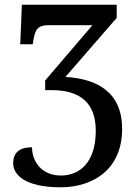

<svg xmlns="http://www.w3.org/2000/svg" viewBox="-20 -556 590 816"><path d="M238 240C373 240 499 166 499 -8C499 -163 395 -221 258 -229L476 -480V-536H73L66 -368H119L122 -386C130 -432 141 -449 188 -449H373L172 -214V-173H199C323 -173 387 -117 387 0C387 135 318 190 239 190C155 190 116 128 116 70C58 70 36 97 36 138C36 186 85 240 238 240Z"/></svg>

Font: Noto Serif Thai Medium
Style: Regular
Weight: 500
Designer: Monotype Design Team
Foundry: Monotype Imaging Inc.
Version: Version 1.901;PS 001.901;hotconv 1.0.88;makeotf.lib2.5.64775